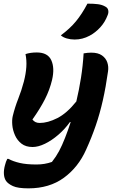

<svg xmlns="http://www.w3.org/2000/svg" viewBox="-20 -834 640 1054"><path d="M120 -537Q146 -546 182 -546Q242 -546 261.5 -503.5Q281 -461 266 -396Q253 -341 226.5 -289Q200 -237 158 -178Q172 -159 198 -159Q242 -159 294.5 -185.5Q347 -212 399 -277Q414 -340 424.5 -406.5Q435 -473 439 -541Q462 -545 481 -545Q518 -545 539.5 -530Q561 -515 569 -491.5Q577 -468 573 -442Q561 -356 544.5 -283Q528 -210 505.5 -144.5Q483 -79 453 -13Q410 84 330.5 142Q251 200 136 200Q78 200 51 187.5Q24 175 13 159Q3 144 1.5 122Q0 100 7 74Q12 53 20 38H26Q52 52 88.5 60.5Q125 69 180 69Q203 69 224 65.5Q245 62 265 55Q288 26 304.5 -5Q321 -36 337 -77Q354 -120 368 -164H364Q336 -125 300 -94Q264 -63 227 -45Q190 -27 159 -27Q122 -27 98.5 -45Q75 -63 62.5 -91Q50 -119 47.5 -147.5Q45 -176 50 -197Q62 -246 80 -291.5Q98 -337 111 -386Q122 -429 124.5 -466Q127 -503 120 -537ZM460 -814Q495 -814 517.5 -811Q540 -808 556 -799Q571 -792 574 -778.5Q577 -765 571 -751Q557 -713 530.5 -684Q504 -655 472 -638Q433 -617 390 -617Q367 -617 346.5 -623Q326 -629 314 -640Q364 -677 397 -717Q430 -757 460 -814Z"/></svg>

Font: Recursive Sn Csl St
Style: Bold Italic
Weight: 700
Italic angle: -15°
Version: Version 1.079;hotconv 1.0.112;makeotfexe 2.5.65598; ttfautoh